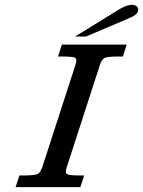

<svg xmlns="http://www.w3.org/2000/svg" viewBox="-20 -773 591 793"><path d="M465.3 -730Q522 -766.1 545.4 -746.1Q553.7 -738.8 549.3 -725.1Q544.9 -711.4 518.6 -700.2L335.4 -622.1H335H290ZM312 0H44.4L60.1 -48.3H77.6Q131.8 -48.3 140.6 -57.6Q149.4 -66.9 154.8 -83L291.5 -504.9Q299.3 -528.3 291 -533.9Q282.7 -539.6 236.8 -539.6H219.7L235.8 -588.9H503.4L487.3 -539.6H469.7Q424.8 -539.6 412.6 -533.9Q400.4 -528.3 392.6 -504.9L255.9 -83Q248 -59.6 256.6 -54Q265.1 -48.3 310.1 -48.3H327.6Z"/></svg>

Font: RIT Rachana
Style: Bold Italic
Weight: 700
Designer: Hussain KH
Version: 1.4.7